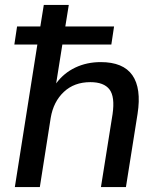

<svg xmlns="http://www.w3.org/2000/svg" viewBox="-20 -756 645 776"><path d="M40 0 131 -576H38L49 -649H143L157 -736H258L244 -649H441L430 -576H232L207 -419Q238 -461 284.5 -483Q331 -505 387 -505Q478 -505 515 -452Q552 -399 536 -296L489 0H388L435 -295Q445 -365 422.5 -394.5Q400 -424 345 -424Q280 -424 238 -384.5Q196 -345 185 -280L141 0Z"/></svg>

Font: Mulish SemiBold
Style: Italic
Weight: 600
Italic angle: -9°
Designer: Vernon Adams
Foundry: Vernon Adams
Version: Version 3.603; ttfautohint (v1.8.3)